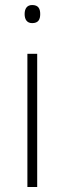

<svg xmlns="http://www.w3.org/2000/svg" viewBox="-20 -744 257 764"><path d="M108 -724C87 -724 78 -709 78 -688C78 -667 87 -652 108 -652C133 -652 140 -667 140 -688C140 -709 133 -724 108 -724ZM128 -530H89V0H128Z"/></svg>

Font: Noto Sans Sinhala ExtraLight
Style: Regular
Weight: 200
Designer: Jelle Bosma - Monotype Design Team
Foundry: Monotype Imaging Inc.
Version: Version 2.006